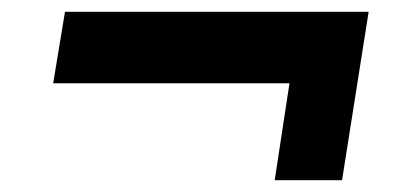

<svg xmlns="http://www.w3.org/2000/svg" viewBox="-20 -468 678 325"><path d="M70 -327 90 -448H604L559 -163H445L470 -327Z"/></svg>

Font: Georama ExtraExtended SemiBold
Style: Italic
Weight: 600
Width: 8
Italic angle: -9°
Designer: Jean-Baptiste Levee
Foundry: Production Type
Version: Version 1.000